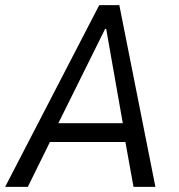

<svg xmlns="http://www.w3.org/2000/svg" viewBox="-29 -725 696 745"><path d="M-9 0 356 -705H434L574 0H489L452 -205L486 -174H136L180 -205L79 0ZM379 -613 187 -226 174 -247H472L451 -227L383 -613Z"/></svg>

Font: Nunito Sans 7pt Condensed
Style: Italic
Weight: 400
Width: 3
Italic angle: -9°
Designer: Vernon Adams
Foundry: Vernon Adams
Version: Version 3.101;gftools[0.9.27]